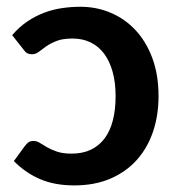

<svg xmlns="http://www.w3.org/2000/svg" viewBox="-20 -541 521 568"><path d="M53.5 -109Q59 -116 64.2 -120Q69.5 -124 79.5 -124Q89 -124 98 -118.2Q107 -112.5 119.5 -105.2Q132 -98 149.2 -92.2Q166.5 -86.5 192 -86.5Q224.5 -86.5 249 -98.2Q273.5 -110 289.8 -132Q306 -154 314 -185.5Q322 -217 322 -256.5Q322 -297.5 313 -329.2Q304 -361 287.5 -382.8Q271 -404.5 247.5 -415.8Q224 -427 195 -427Q165.5 -427 147.2 -419.8Q129 -412.5 116.5 -403.8Q104 -395 95 -387.8Q86 -380.5 74.5 -380.5Q59 -380.5 51.5 -392L16 -437Q36.5 -461 60.5 -477.2Q84.5 -493.5 110.2 -503.2Q136 -513 163.5 -517Q191 -521 218 -521Q265.5 -521 307.5 -503.2Q349.5 -485.5 381 -451.8Q412.5 -418 430.8 -368.8Q449 -319.5 449 -256.5Q449 -200 432.8 -151.8Q416.5 -103.5 384.8 -68Q353 -32.5 306.5 -12.5Q260 7.5 199.5 7.5Q142 7.5 98.8 -11Q55.5 -29.5 21 -64.5Z"/></svg>

Font: Lato 2
Style: Bold
Weight: 700
Designer: Lukasz Dziedzic with Adam Twardoch and Botio Nikoltchev
Foundry: tyPoland Lukasz Dziedzic
Version: Version 2.015; 2015-08-06; http://www.latofonts.com/